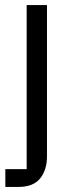

<svg xmlns="http://www.w3.org/2000/svg" viewBox="-20 -536 290 756"><path d="M1 200V130H85V-516H165V80Q165 133 138 166.5Q111 200 53 200Z"/></svg>

Font: IBM Plex Sans
Style: Regular
Weight: 400
Designer: Mike Abbink, Paul van der Laan, Pieter van Rosmalen
Foundry: Bold Monday
Version: Version 3.201